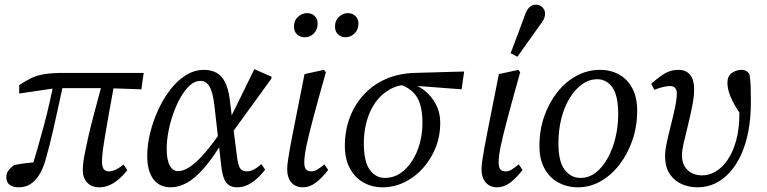

<svg xmlns="http://www.w3.org/2000/svg" viewBox="-20 -786 3270 819"><path d="M60 13Q36 13 21.5 2.5Q7 -8 7 -30Q7 -49 18.5 -62Q30 -75 41 -82Q65 -87 94 -90.5Q123 -94 151 -95L140 -71L111 -56Q126 -104 140 -152.5Q154 -201 167 -249.5Q180 -298 191 -346.5Q202 -395 212 -443L253 -442Q237 -367 225.5 -315.5Q214 -264 206 -228Q198 -192 190.5 -163.5Q183 -135 175 -106Q164 -67 147.5 -40.5Q131 -14 109.5 -0.5Q88 13 60 13ZM62 -387V-423Q90 -442 114.5 -453.5Q139 -465 171 -470Q203 -475 251 -475H593L583 -405L438 -410H217ZM404 13Q371 13 352 -7Q333 -27 333 -61Q333 -71 334.5 -86.5Q336 -102 341 -128Q346 -154 355 -195Q364 -236 380 -296.5Q396 -357 419 -442H470Q454 -356 444 -298.5Q434 -241 428 -206Q422 -171 419.5 -151Q417 -131 416 -119.5Q415 -108 415 -98Q415 -76 422 -65.5Q429 -55 445 -55Q459 -55 475 -63Q491 -71 507 -84L523 -60Q504 -36 484 -19.5Q464 -3 444 5Q424 13 404 13Z M709 13Q660 13 634 -22Q608 -57 608 -122Q608 -167 620 -217Q632 -267 654 -315.5Q676 -364 706 -403Q736 -442 772.5 -465Q809 -488 850 -488Q880 -488 902.5 -476Q925 -464 939.5 -436.5Q954 -409 960 -362L971 -272L974 -250L990 -125Q995 -82 1004 -68.5Q1013 -55 1033 -55Q1047 -55 1062 -62.5Q1077 -70 1095 -86L1111 -62Q1082 -25 1052.5 -6Q1023 13 993 13Q971 13 957 4Q943 -5 935.5 -24.5Q928 -44 924 -76L895 -332Q888 -394 873.5 -417.5Q859 -441 835 -441Q811 -441 789.5 -421.5Q768 -402 750 -370Q732 -338 718.5 -299.5Q705 -261 698 -222.5Q691 -184 691 -153Q691 -104 704 -80Q717 -56 740 -56Q763 -56 791 -75Q819 -94 853.5 -133.5Q888 -173 928 -233L947 -201H941Q893 -118 852 -71Q811 -24 776 -5.5Q741 13 709 13ZM964 -211 957 -271 1065 -491 1138 -459V-451Z M1280 -627Q1261 -627 1247.5 -639Q1234 -651 1234 -673Q1234 -699 1251.5 -714.5Q1269 -730 1290 -730Q1310 -730 1322.5 -717.5Q1335 -705 1335 -686Q1335 -660 1319 -643.5Q1303 -627 1280 -627ZM1453 -627Q1436 -627 1422.5 -639Q1409 -651 1409 -673Q1409 -699 1426 -714.5Q1443 -730 1463 -730Q1483 -730 1496 -717.5Q1509 -705 1509 -686Q1509 -660 1492.5 -643.5Q1476 -627 1453 -627ZM1272 13Q1241 13 1223 -7.5Q1205 -28 1205 -65Q1205 -73 1206 -83.5Q1207 -94 1210 -113Q1213 -132 1218.5 -163Q1224 -194 1234 -243L1279 -470L1362 -488L1370 -478L1336 -356Q1324 -312 1314.5 -276Q1305 -240 1298 -211.5Q1291 -183 1286.5 -161Q1282 -139 1280 -122Q1278 -105 1278 -93Q1278 -73 1285 -64Q1292 -55 1308 -55Q1322 -55 1335 -63.5Q1348 -72 1364 -85L1380 -61Q1352 -25 1326 -6Q1300 13 1272 13Z M1611 13Q1567 13 1530.5 -7.5Q1494 -28 1472.5 -67.5Q1451 -107 1451 -164Q1451 -229 1472 -284.5Q1493 -340 1532 -382.5Q1571 -425 1626 -449Q1681 -473 1748 -475L1960 -481L1949 -405L1739 -421L1723 -425Q1687 -425 1657.5 -412Q1628 -399 1604.5 -376Q1581 -353 1565 -322Q1549 -291 1540.5 -253.5Q1532 -216 1532 -175Q1532 -96 1557.5 -61.5Q1583 -27 1622 -27Q1658 -27 1687 -46.5Q1716 -66 1737.5 -99Q1759 -132 1770.5 -174Q1782 -216 1782 -261Q1782 -305 1773.5 -336.5Q1765 -368 1745 -389.5Q1725 -411 1691 -424L1710 -438Q1752 -429 1785.5 -404Q1819 -379 1838.5 -342.5Q1858 -306 1858 -261Q1858 -206 1838.5 -157Q1819 -108 1785 -69.5Q1751 -31 1706 -9Q1661 13 1611 13Z M2101 13Q2070 13 2052 -7.5Q2034 -28 2034 -65Q2034 -73 2035 -83.5Q2036 -94 2039 -113Q2042 -132 2047.5 -163Q2053 -194 2063 -243L2108 -470L2191 -488L2199 -478L2165 -356Q2153 -312 2143.5 -276Q2134 -240 2127 -211.5Q2120 -183 2115.5 -161Q2111 -139 2109 -122Q2107 -105 2107 -93Q2107 -73 2114 -64Q2121 -55 2137 -55Q2151 -55 2164 -63.5Q2177 -72 2193 -85L2209 -61Q2181 -25 2155 -6Q2129 13 2101 13ZM2158 -559Q2174 -601 2190 -643Q2206 -685 2221 -727Q2227 -742 2234 -750.5Q2241 -759 2249 -762.5Q2257 -766 2265 -766Q2283 -766 2294 -754.5Q2305 -743 2305 -729Q2305 -716 2300 -705Q2295 -694 2281 -676Q2258 -643 2234 -610Q2210 -577 2187 -544Z M2445 13Q2400 13 2362.5 -7Q2325 -27 2303 -66.5Q2281 -106 2281 -163Q2281 -231 2301.5 -289.5Q2322 -348 2357.5 -393Q2393 -438 2440 -463Q2487 -488 2539 -488Q2585 -488 2621 -468Q2657 -448 2677.5 -409Q2698 -370 2698 -313Q2698 -248 2678 -189Q2658 -130 2623 -84.5Q2588 -39 2542.5 -13Q2497 13 2445 13ZM2456 -27Q2492 -27 2521.5 -50Q2551 -73 2572.5 -112Q2594 -151 2605.5 -199.5Q2617 -248 2617 -298Q2617 -379 2592 -413.5Q2567 -448 2528 -448Q2493 -448 2463 -426.5Q2433 -405 2410 -367.5Q2387 -330 2374.5 -280.5Q2362 -231 2362 -175Q2362 -96 2389 -61.5Q2416 -27 2456 -27Z M2955 13Q2920 13 2888.5 -0.5Q2857 -14 2837 -43.5Q2817 -73 2817 -121Q2817 -144 2824.5 -179Q2832 -214 2842 -253Q2852 -292 2859.5 -328Q2867 -364 2867 -388Q2867 -403 2859.5 -411Q2852 -419 2838 -419Q2827 -419 2811 -415.5Q2795 -412 2771 -403L2758 -429Q2798 -464 2822 -476Q2846 -488 2874 -488Q2907 -488 2924 -466.5Q2941 -445 2941 -406Q2941 -375 2933 -334.5Q2925 -294 2915 -253.5Q2905 -213 2897 -178.5Q2889 -144 2889 -123Q2889 -84 2912.5 -61Q2936 -38 2976 -38Q3004 -38 3032 -54Q3060 -70 3083 -103Q3106 -136 3120 -186Q3134 -236 3134 -304Q3134 -324 3133 -342Q3132 -360 3130 -382L3157 -347L3153 -278Q3125 -317 3110 -345Q3095 -373 3089 -394Q3083 -415 3083 -433Q3083 -462 3102 -475Q3121 -488 3143 -488Q3155 -488 3163.5 -483Q3172 -478 3177 -469Q3181 -446 3182 -420Q3183 -394 3183 -350Q3183 -284 3172.5 -228Q3162 -172 3142 -127.5Q3122 -83 3093.5 -51.5Q3065 -20 3030.5 -3.5Q2996 13 2955 13Z"/></svg>

Font: Source Serif 4
Style: Italic
Weight: 400
Italic angle: -12°
Designer: Frank Grießhammer
Foundry: Adobe Systems Incorporated
Version: Version 4.004;hotconv 1.0.116;makeotfexe 2.5.65601